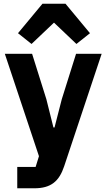

<svg xmlns="http://www.w3.org/2000/svg" viewBox="-20 -815 574 1035"><path d="M209 -795 77 -636 150 -578 271 -693 392 -578 465 -636 333 -795ZM313 -280 274 -128H268L230 -280L153 -525H6L190 27L172 85H73V200H165C255 200 299 162 326 81L528 -525H390Z"/></svg>

Font: LVC Sans
Style: Bold
Weight: 700
Designer: Mike Abbink, Paul van der Laan, Pieter van Rosmalen
Foundry: Bold Monday
Version: Version 3.0